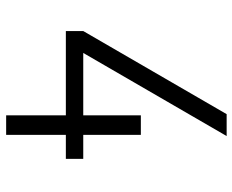

<svg xmlns="http://www.w3.org/2000/svg" viewBox="-88 -688 775 640"><g transform="rotate(90 300.0 -367.5)"><path d="M364 0V-199H83V-257L360 -735H433L156 -257H364V-449H429V-257H509V-199H429V0Z"/></g></svg>

Font: Iosevka Custom Light Extended
Style: Regular
Weight: 300
Width: 7
Monospace: yes
Designer: Belleve Invis
Foundry: Belleve Invis
Version: Version 11.2.4; ttfautohint (v1.8.4)